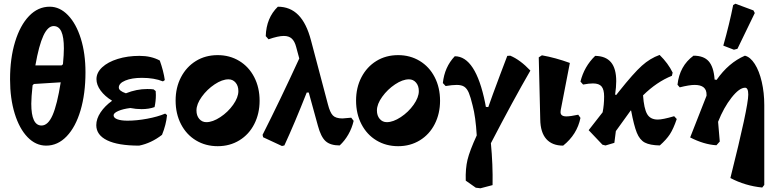

<svg xmlns="http://www.w3.org/2000/svg" viewBox="-20 -773 4170 1031"><path d="M439 -385Q439 -270 412.5 -180.5Q386 -91 338 -41Q290 9 228 9Q172 9 128 -36.5Q84 -82 59 -163Q34 -244 34 -347Q34 -460 61 -548.5Q88 -637 136 -687Q184 -737 247 -737Q301 -737 345 -691.5Q389 -646 414 -566Q439 -486 439 -385ZM170 -422H311L318 -428Q323 -481 323 -513Q323 -574 309.5 -603.5Q296 -633 268 -633Q237 -633 213 -581.5Q189 -530 170 -422ZM306 -331 162 -322 155 -315Q148 -249 148 -216Q148 -99 203 -99Q238 -99 262.5 -155Q287 -211 306 -331Z M877 -155Q872 -103 850 -49Q792 -4 727 9Q614 9 555.5 -19.5Q497 -48 497 -101Q497 -135 520 -169.5Q543 -204 582 -232Q543 -256 520.5 -286.5Q498 -317 498 -348Q498 -383 528.5 -411.5Q559 -440 612 -456.5Q665 -473 729 -473Q792 -473 838 -448Q858 -392 865 -343L855 -336Q808 -355 742 -355Q688 -355 653 -340.5Q618 -326 618 -303Q618 -285 656 -272Q713 -295 771 -295Q794 -295 805 -293L816 -284Q817 -277 817 -263Q817 -230 810 -198Q780 -187 740 -187Q710 -187 680 -193Q640 -188 615 -177Q590 -166 590 -154Q590 -140 610 -132.5Q630 -125 665 -125Q714 -125 770.5 -135.5Q827 -146 867 -163Z M923 -233Q923 -303 952 -358.5Q981 -414 1032 -445.5Q1083 -477 1149 -477Q1213 -477 1264.5 -446Q1316 -415 1345 -359Q1374 -303 1374 -232Q1374 -163 1345.5 -107Q1317 -51 1265.5 -19.5Q1214 12 1149 12Q1084 12 1032.5 -19Q981 -50 952 -106Q923 -162 923 -233ZM1260 -284Q1260 -312 1245 -329.5Q1230 -347 1207 -347Q1173 -347 1132.5 -320Q1092 -293 1063.5 -253.5Q1035 -214 1035 -180Q1035 -152 1050 -134.5Q1065 -117 1088 -117Q1122 -117 1163 -144Q1204 -171 1232 -210.5Q1260 -250 1260 -284Z M1879 -124Q1870 -85 1850.5 -51Q1831 -17 1804 8Q1754 8 1728.5 -15Q1703 -38 1687 -98L1638 -276H1627Q1562 -111 1507 8L1494 11L1393 -36L1390 -49Q1485 -237 1587 -459L1570 -522Q1562 -552 1546.5 -566Q1531 -580 1504 -580Q1474 -580 1422 -562L1407 -579Q1410 -677 1472 -737Q1538 -737 1582 -692.5Q1626 -648 1650 -556L1741 -212Q1752 -169 1767.5 -153Q1783 -137 1819 -137Q1828 -137 1866 -141Z M1892 -233Q1892 -303 1921 -358.5Q1950 -414 2001 -445.5Q2052 -477 2118 -477Q2182 -477 2233.5 -446Q2285 -415 2314 -359Q2343 -303 2343 -232Q2343 -163 2314.5 -107Q2286 -51 2234.5 -19.5Q2183 12 2118 12Q2053 12 2001.5 -19Q1950 -50 1921 -106Q1892 -162 1892 -233ZM2229 -284Q2229 -312 2214 -329.5Q2199 -347 2176 -347Q2142 -347 2101.5 -320Q2061 -293 2032.5 -253.5Q2004 -214 2004 -180Q2004 -152 2019 -134.5Q2034 -117 2057 -117Q2091 -117 2132 -144Q2173 -171 2201 -210.5Q2229 -250 2229 -284Z M2616 -4Q2627 111 2625 221L2560 238L2535 235L2481 197Q2479 132 2490.5 84.5Q2502 37 2540 -46Q2534 -146 2518 -206Q2507 -252 2497.5 -274.5Q2488 -297 2473.5 -307Q2459 -317 2432 -317Q2409 -317 2373 -311L2358 -327Q2367 -413 2422 -471Q2534 -471 2585 -221L2589 -199L2602 -198Q2621 -253 2666 -373Q2694 -446 2704 -473L2720 -474Q2773 -452 2828 -394Q2736 -235 2616 -4Z M2881 -132 2873 -465 2890 -476Q2963 -463 3040 -435L2991 -182Q2990 -178 2990 -171Q2990 -148 3021 -148Q3043 -148 3085 -157L3097 -140Q3079 -51 3004 9Q2945 9 2913.5 -26.5Q2882 -62 2881 -132Z M3614 -134Q3596 -81 3577 -52Q3558 -23 3523 8Q3470 7 3442.5 -7.5Q3415 -22 3399.5 -60.5Q3384 -99 3369 -179L3367 -180L3287 -69L3279 -6L3232 8H3231L3215 4L3141 -74L3216 -170Q3224 -210 3224 -255Q3224 -292 3210.5 -308.5Q3197 -325 3164 -325Q3143 -325 3111 -319L3097 -335Q3117 -416 3176 -473Q3233 -472 3261 -438.5Q3289 -405 3289 -337Q3289 -306 3283 -265L3289 -263L3304 -282Q3382 -380 3426.5 -420Q3471 -460 3522 -478Q3568 -433 3592 -383L3588 -366Q3506 -333 3433 -261Q3438 -190 3455 -160.5Q3472 -131 3512 -131Q3539 -131 3600 -149Z M4084 -209V220L4073 234Q3982 225 3902 183Q3998 -199 3998 -265Q3998 -302 3981 -302Q3950 -302 3908 -248.5Q3866 -195 3836 -119L3845 -13L3827 7Q3760 3 3686 -35L3774 -259V-264Q3775 -317 3710 -317Q3682 -317 3630 -304L3618 -318Q3629 -419 3704 -474Q3759 -474 3785.5 -444Q3812 -414 3817 -349V-346L3828 -344Q3892 -436 3980 -474Q4009 -467 4033 -429.5Q4057 -392 4070.5 -333.5Q4084 -275 4084 -209ZM3864 -528Q3897 -645 3917 -746L3929 -753L4026 -717L4033 -703L3940 -511L3921 -506Z"/></svg>

Font: Alegreya ExtraBold
Style: Regular
Weight: 800
Designer: Juan Pablo del Peral
Foundry: Huerta Tipografica
Version: Version 2.007; ttfautohint (v1.6)